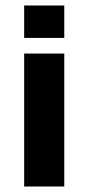

<svg xmlns="http://www.w3.org/2000/svg" viewBox="-20 -679 322 699"><path d="M68 0ZM68 -659H214V-541H68ZM68 -484H214V0H68Z"/></svg>

Font: Play
Style: Bold
Weight: 700
Designer: Jonas Hecksher (Cyrillic expansion: Cyreal)
Foundry: Jonas Hecksher, Playtype, e-types AS
Version: Version 2.101; ttfautohint (v1.5.65-e2d9)